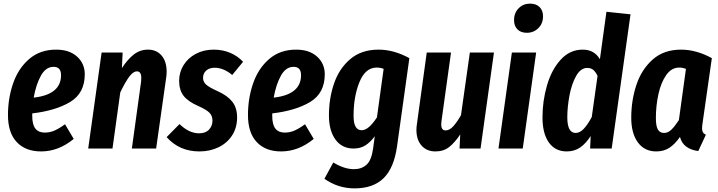

<svg xmlns="http://www.w3.org/2000/svg" viewBox="-20 -820 3964 1060"><path d="M448 -410Q448 -306 368 -257.5Q288 -209 158 -194V-180Q158 -132 175.5 -110Q193 -88 227 -88Q255 -88 280.5 -99Q306 -110 339 -134L387 -53Q303 16 207 16Q121 16 72.5 -35.5Q24 -87 24 -185Q24 -279 53 -361.5Q82 -444 142 -495Q202 -546 290 -546Q363 -546 405.5 -507.5Q448 -469 448 -410ZM317 -405Q317 -451 276 -451Q233 -451 206 -402.5Q179 -354 166 -281Q317 -298 317 -405Z M900 -424Q900 -406 897 -388L842 0H708L759 -370Q760 -377 760 -390Q760 -426 736 -426Q715 -426 693 -396Q671 -366 644 -310L601 0H467L541 -530H657L653 -444Q684 -492 718.5 -519Q753 -546 797 -546Q844 -546 872 -513.5Q900 -481 900 -424Z M1322 -479 1262 -406Q1214 -446 1165 -446Q1136 -446 1118.5 -430.5Q1101 -415 1101 -390Q1101 -368 1118.5 -352.5Q1136 -337 1183 -316Q1236 -292 1262.5 -258.5Q1289 -225 1289 -171Q1289 -115 1261.5 -72.5Q1234 -30 1186.5 -7Q1139 16 1081 16Q970 16 900 -63L971 -135Q1024 -84 1079 -84Q1115 -84 1134 -104.5Q1153 -125 1153 -154Q1153 -181 1136 -198Q1119 -215 1074 -235Q1019 -259 994 -290.5Q969 -322 969 -374Q969 -421 993.5 -460.5Q1018 -500 1061.5 -523Q1105 -546 1160 -546Q1209 -546 1250.5 -528.5Q1292 -511 1322 -479Z M1773 -410Q1773 -306 1693 -257.5Q1613 -209 1483 -194V-180Q1483 -132 1500.5 -110Q1518 -88 1552 -88Q1580 -88 1605.5 -99Q1631 -110 1664 -134L1712 -53Q1628 16 1532 16Q1446 16 1397.5 -35.5Q1349 -87 1349 -185Q1349 -279 1378 -361.5Q1407 -444 1467 -495Q1527 -546 1615 -546Q1688 -546 1730.5 -507.5Q1773 -469 1773 -410ZM1642 -405Q1642 -451 1601 -451Q1558 -451 1531 -402.5Q1504 -354 1491 -281Q1642 -298 1642 -405Z M2240 -499 2172 -12Q2155 108 2097.5 164Q2040 220 1938 220Q1846 220 1771 167L1820 77Q1881 114 1934 114Q1976 114 2003.5 89.5Q2031 65 2040 -1L2049 -68Q2025 -35 1997.5 -17.5Q1970 0 1932 0Q1868 0 1832 -49.5Q1796 -99 1796 -183Q1796 -276 1824 -358.5Q1852 -441 1913.5 -493.5Q1975 -546 2070 -546Q2154 -546 2240 -499ZM1932 -181Q1932 -139 1943.5 -120Q1955 -101 1977 -101Q2015 -101 2061 -172L2098 -440Q2079 -447 2060 -447Q1997 -447 1964.5 -367Q1932 -287 1932 -181Z M2279 -103Q2279 -119 2282 -137L2336 -530H2470L2417 -149Q2416 -143 2416 -133Q2416 -100 2440 -100Q2462 -100 2483 -123.5Q2504 -147 2525 -184L2574 -530H2707L2633 0H2517L2521 -78Q2491 -33 2460 -8.5Q2429 16 2384 16Q2336 16 2307.5 -16Q2279 -48 2279 -103Z M2866 0H2732L2806 -530H2940ZM2818 -709Q2818 -749 2843.5 -774.5Q2869 -800 2906 -800Q2940 -800 2959 -781Q2978 -762 2978 -730Q2978 -690 2952 -664.5Q2926 -639 2889 -639Q2855 -639 2836.5 -658Q2818 -677 2818 -709Z M3461 -741 3357 0H3238L3241 -69Q3214 -27 3182.5 -5.5Q3151 16 3109 16Q3045 16 3010 -33.5Q2975 -83 2975 -172Q2975 -263 3000 -349Q3025 -435 3075.5 -490.5Q3126 -546 3197 -546Q3261 -546 3292 -493L3328 -755ZM3112 -172Q3112 -86 3158 -86Q3181 -86 3202.5 -108.5Q3224 -131 3247 -174L3279 -401Q3268 -424 3255 -434.5Q3242 -445 3222 -445Q3186 -445 3161 -401Q3136 -357 3124 -293Q3112 -229 3112 -172Z M3910 -499 3859 -142Q3856 -124 3856 -111Q3856 -98 3860.5 -90Q3865 -82 3877 -76L3835 14Q3796 9 3769.5 -10Q3743 -29 3734 -64Q3706 -24 3675.5 -4Q3645 16 3603 16Q3538 16 3501.5 -34Q3465 -84 3465 -170Q3465 -266 3493.5 -351.5Q3522 -437 3583.5 -491.5Q3645 -546 3740 -546Q3824 -546 3910 -499ZM3601 -168Q3601 -124 3612 -105Q3623 -86 3646 -86Q3668 -86 3687 -104.5Q3706 -123 3728 -157L3767 -440Q3748 -447 3730 -447Q3687 -447 3658 -405.5Q3629 -364 3615 -300Q3601 -236 3601 -168Z"/></svg>

Font: Fira Sans Compressed SemiBold
Style: Italic
Weight: 600
Width: 1
Italic angle: -8°
Designer: bBox Type GmbH & Carrois Corporate GbR & Edenspiekermann AG
Foundry: bBox Type GmbH & Carrois Corporate GbR & Edenspiekermann AG
Version: Version 4.301